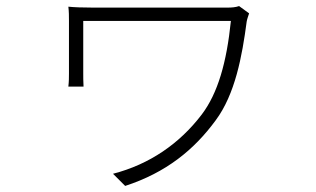

<svg xmlns="http://www.w3.org/2000/svg" viewBox="-20 -547 1040 632"><path d="M690 -151C754 -237 777 -362 792 -476C793 -483 798 -497 800 -503L767 -527C756 -523 742 -522 731 -522H284C251 -522 225 -523 205 -525C207 -509 207 -494 207 -478V-305C207 -294 207 -278 205 -262H255C254 -278 254 -295 254 -305V-478H740C726 -341 697 -240 644 -170C571 -74 472 -6 352 25L392 65C527 21 619 -54 690 -151Z"/></svg>

Font: Glow Sans SC Normal Light
Style: Regular
Weight: 300
Designer: Ryoko NISHIZUKA (kana, bopomofo & ideographs); Paul D. Hunt (Latin, Greek & Cyrillic); Sandoll Communications, Soo-young
Version: Version 0.93